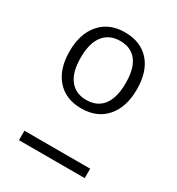

<svg xmlns="http://www.w3.org/2000/svg" viewBox="-165 -791 830 898"><g transform="rotate(30 250.0 -342.5)"><path d="M430 -481Q430 -385 381.5 -329.5Q333 -274 248 -274Q164 -274 116 -328.5Q68 -383 68 -479Q68 -574 116.5 -629.5Q165 -685 249 -685Q334 -685 382 -631.5Q430 -578 430 -481ZM128 -479Q128 -401 159.5 -360.5Q191 -320 249 -320Q307 -320 338.5 -360.5Q370 -401 370 -481Q370 -560 339 -599.5Q308 -639 250 -639Q192 -639 160 -598.5Q128 -558 128 -479ZM71 -51H426V0H71Z"/></g></svg>

Font: Statis Sans Light
Style: Regular
Weight: 300
Designer: bBox Type GmbH
Foundry: bBox Type GmbH
Version: Version 1.000